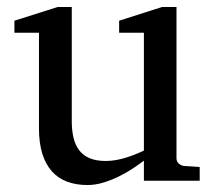

<svg xmlns="http://www.w3.org/2000/svg" viewBox="-20 -514 609 546"><path d="M389.2 0V-57.1Q376.5 -47.4 358.2 -35.2Q339.8 -22.9 318.6 -12.5Q297.4 -2 274.2 5.1Q251 12.2 229 12.2Q196.8 12.2 171.1 2.7Q145.5 -6.8 127.7 -26.6Q109.9 -46.4 100.3 -76.9Q90.8 -107.4 90.8 -149.9V-420.9H21V-455.1L144 -494.1H184.1V-168.9Q184.1 -142.6 189.2 -121.6Q194.3 -100.6 205.8 -85.9Q217.3 -71.3 235.8 -63.7Q254.4 -56.2 280.8 -56.2Q295.9 -56.2 311.5 -59.1Q327.1 -62 341.3 -66.7Q355.5 -71.3 367.9 -76.4Q380.4 -81.5 389.2 -85.9V-420.9H318.8V-455.1L440.9 -494.1H481.9V-64Q481.9 -54.7 488.5 -48.8Q495.1 -43 503.9 -42L547.9 -39.1V0Z"/></svg>

Font: BabelStone Ogham Pictish
Style: Italic
Weight: 400
Italic angle: -30°
Designer: Andrew West
Foundry: BabelStone
Version: Version 1.02 March 14, 2022